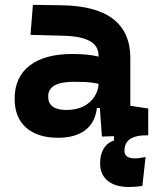

<svg xmlns="http://www.w3.org/2000/svg" viewBox="-20 -542 626 769"><path d="M498 207Q441.9 207 411.4 182.1Q380.9 157.2 380.9 111.8Q380.9 77.1 395.3 53.2Q409.7 29.3 436.5 21V3.4L388.2 4.9L379.9 -109.4H368.2Q360.8 -49.8 320.6 -20Q280.3 9.8 212.9 9.8Q130.4 9.8 84.5 -30.8Q38.6 -71.3 38.6 -146Q38.6 -232.9 98.6 -279.3Q158.7 -325.7 269 -325.7Q301.3 -325.7 326.4 -323.2Q351.6 -320.8 375 -315.4V-316.9Q375 -358.4 339.6 -377.7Q304.2 -397 234.4 -398.9L102.1 -402.3L111.8 -522.5L224.6 -521Q365.2 -519 433.6 -465.6Q502 -412.1 502 -309.6V-118.2L573.7 -107.4V0L547.9 0.5Q478.5 6.8 478.5 61.5Q478.5 92.3 519 92.3Q537.6 92.3 563 86.9L550.3 202.6Q523.4 207 498 207ZM375 -206.5Q346.7 -212.4 323.7 -213.4Q300.8 -214.4 275.4 -214.4Q172.9 -214.4 172.9 -155.8Q172.9 -101.6 245.6 -101.6Q287.6 -101.6 316.2 -116.9Q344.7 -132.3 359.4 -156.5Q374 -180.7 375 -206.5Z"/></svg>

Font: CaskaydiaMono NF
Style: Bold
Weight: 700
Designer: Aaron Bell
Foundry: Saja Typeworks
Version: Version 2111.001; ttfautohint (v1.8.4);Nerd Fonts 3.1.1